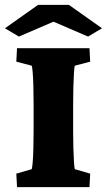

<svg xmlns="http://www.w3.org/2000/svg" viewBox="-38 -772 440 792"><path d="M32.2 0 29.3 -55.7 92.8 -74.2Q94.7 -78.1 96.7 -100.6Q98.6 -123 99.6 -157.2Q100.6 -191.4 100.6 -228.5V-345.7Q100.6 -383.8 99.6 -418Q98.6 -452.1 96.7 -475.1Q94.7 -498 92.8 -501L29.3 -517.6L32.2 -573.2H331.1L334 -517.6L270.5 -501Q268.6 -496.1 267.1 -471.7Q265.6 -447.3 264.6 -413.1Q263.7 -378.9 263.7 -345.7V-228.5Q263.7 -196.3 264.6 -162.6Q265.6 -128.9 267.1 -104.5Q268.6 -80.1 270.5 -74.2L334 -55.7L331.1 0ZM382.8 -655.3 325.2 -621.1 148.4 -697.3H216.8L40 -621.1L-17.6 -655.3L119.1 -752H246.1Z"/></svg>

Font: Crimson Pro Black
Style: Regular
Weight: 900
Designer: Jacques Le Bailly
Foundry: Baron von Fonthausen
Version: Version 1.003